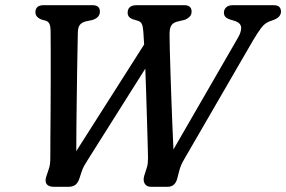

<svg xmlns="http://www.w3.org/2000/svg" viewBox="-20 -720 1103 740"><path d="M843 -671Q843 -683.5 852 -691.8Q861 -700 876.5 -700H1033.5Q1050 -700 1056.5 -693.2Q1063 -686.5 1063 -675Q1062.5 -654.5 1036.5 -644L1017.5 -637Q1000.5 -630.5 987 -612.8Q973.5 -595 954.5 -563L691.5 -109Q683 -95 678 -83Q673 -71 669.5 -56.5L664 -35Q656 0 626 0H561.5Q545 0 537.8 -12.2Q530.5 -24.5 536 -43L544.5 -69.5Q548.5 -81 549.5 -90.8Q550.5 -100.5 550.5 -112Q550 -134 549 -172Q548 -210 546.5 -257.8Q545 -305.5 543.5 -356.8Q542 -408 540 -455.5L321.5 -109Q311.5 -93.5 305 -82Q298.5 -70.5 294 -56.5L287 -35Q282 -18 272.2 -9Q262.5 0 243 0H187.5Q168 0 160 -10.2Q152 -20.5 158.5 -40L167 -65.5Q171.5 -77.5 172.8 -89.2Q174 -101 174 -119.5Q174 -138.5 174.2 -184.2Q174.5 -230 175 -289.5Q175.5 -349 175.5 -410.2Q175.5 -471.5 175.5 -522.5Q175.5 -573.5 175 -601.5Q175 -616.5 171 -626.8Q167 -637 155.5 -640.5L142 -644Q116.5 -653 116.5 -672.5Q116.5 -700 148.5 -700H336Q365.5 -700 365 -675Q365 -652.5 336.5 -643L310.5 -637.5Q295 -633.5 287.8 -624.2Q280.5 -615 280 -594.5Q279.5 -572.5 278.8 -532.5Q278 -492.5 277.2 -442Q276.5 -391.5 275.8 -337Q275 -282.5 274.5 -230.8Q274 -179 274 -137.5L535.5 -548.5Q534 -578.5 532.5 -597.5Q531 -618.5 526.5 -627.8Q522 -637 511 -640L490 -646.5Q472 -654 472 -670.5Q472 -700 506.5 -700H690Q718.5 -700 718.5 -675Q718.5 -663.5 711.2 -656Q704 -648.5 693.5 -644L660.5 -636Q644.5 -631 638.8 -619.2Q633 -607.5 633.5 -585Q633.5 -565.5 634.5 -527.8Q635.5 -490 637 -441Q638.5 -392 640.5 -339Q642.5 -286 644.5 -235.5Q646.5 -185 648.5 -144L896.5 -573.5Q909.5 -595.5 909.5 -612.2Q909.5 -629 890 -637.5L863.5 -646Q843 -653 843 -671Z"/></svg>

Font: Fraunces 72pt S100
Style: Italic
Weight: 400
Italic angle: -16°
Version: Version 1.000; ttfautohint (v1.8.3)